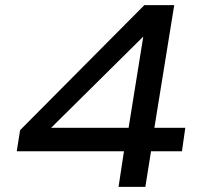

<svg xmlns="http://www.w3.org/2000/svg" viewBox="-20 -725 788 745"><path d="M440 0 461 -138H45L58 -220L540 -705H656L579 -229H699L686 -138H566L544 0ZM479 -229 538 -596H549L150 -201L141 -229Z"/></svg>

Font: Nunito Sans 7pt Expanded Medium
Style: Italic
Weight: 500
Width: 7
Italic angle: -9°
Designer: Vernon Adams
Foundry: Vernon Adams
Version: Version 3.101;gftools[0.9.27]